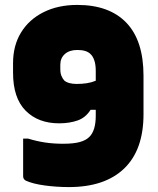

<svg xmlns="http://www.w3.org/2000/svg" viewBox="-20 -740 640 780"><path d="M294 -720Q424 -720 493.5 -647.5Q563 -575 563 -432V-276Q563 -131 484.5 -55.5Q406 20 260 20Q210 20 162 13.5Q114 7 85 -6Q74 -12 74 -24V-177H94Q130 -166 164 -161Q198 -156 236 -156Q279 -156 304 -163Q329 -170 342 -183Q369 -208 369 -270V-294H348Q328 -262 295 -250.5Q262 -239 220 -239Q135 -239 84 -290.5Q33 -342 33 -445V-483Q33 -555 65.5 -608Q98 -661 157 -690.5Q216 -720 294 -720ZM241 -413Q249 -406 262 -402.5Q275 -399 291 -399Q314 -399 333 -402Q352 -405 369 -412V-452Q369 -478 363 -495Q357 -512 348 -520Q332 -537 294 -537Q262 -537 243.5 -520.5Q225 -504 225 -477V-460Q225 -443 229.5 -432Q234 -421 241 -413Z"/></svg>

Font: Recursive Sn Lnr St Blk
Style: Regular
Weight: 900
Version: Version 1.079;hotconv 1.0.112;makeotfexe 2.5.65598; ttfautoh